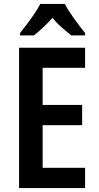

<svg xmlns="http://www.w3.org/2000/svg" viewBox="-20 -1008 503 977"><path d="M413 -51H77V-765H413V-663H197V-474H398V-371H197V-154H413ZM310 -988Q327 -955 356.5 -914Q386 -873 413 -840V-828H342Q321 -845 295 -867.5Q269 -890 247 -917Q223 -890 197.5 -866.5Q172 -843 153 -828H82V-840Q99 -861 119 -887.5Q139 -914 156.5 -940.5Q174 -967 185 -988Z"/></svg>

Font: Noto Sans Tamil UI Condensed SemiBold
Style: Regular
Weight: 600
Width: 3
Designer: Jelle Bosma - Monotype Design Team
Foundry: Monotype Imaging Inc.
Version: Version 2.004; ttfautohint (v1.8.4.7-5d5b)